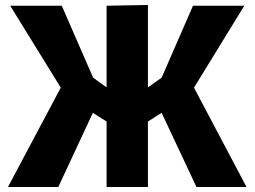

<svg xmlns="http://www.w3.org/2000/svg" viewBox="-20 -751 1023 771"><path d="M12 0 224 -399 21 -728H228L354 -439L408 -400V-728L574 -731V-400L629 -439L755 -728H961L759 -399L970 0H769L629 -298L574 -263V0H408V-263L353 -298L214 0Z"/></svg>

Font: Murecho
Style: Bold
Weight: 700
Designer: Neil Summerour
Foundry: Positype
Version: Version 1.010; ttfautohint (v1.8.3)